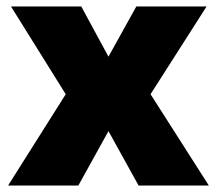

<svg xmlns="http://www.w3.org/2000/svg" viewBox="-20 -573 670 593"><path d="M183 -282 14 -553H231L315 -398L401 -553H618L445 -282L625 0H408L315 -168L222 0H5Z"/></svg>

Font: Noto Sans Arabic Blk
Style: Regular
Weight: 900
Designer: Monotype Design Team, Nadine Chahine, Nizar Qandah and Khaled Hosny
Foundry: Monotype Imaging Inc.
Version: Version 2.012; ttfautohint (v1.8.4.7-5d5b)